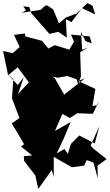

<svg xmlns="http://www.w3.org/2000/svg" viewBox="-64 -1107 714 1250"><path d="M533 -825 520 -870 398 -882 418 -836 387 -784 292 -813 251 -791 210 -841 101 -870 98 -889 27 -880 64 -801 19 -761 -44 -775 -11 -617 51 -669 124 -571 53 -495 91 -605 52 -553 -23 -635 23 -590 14 -467 37 -406 63 -339 12 -303 51 -240 93 -168 73 -153 145 -95 91 -90 93 -59 166 35 185 123 273 0 286 46V-86L315 -69L404 -18L484 -29L501 -65L545 -48L572 54L571 -29L630 -71L542 -141L526 -159L583 -286L553 -173L452 -225L397 -169L378 -105L355 -137L305 -108L351 -205L396 -312L294 -255L342 -365L392 -339L439 -370L540 -366L582 -451L572 -424L538 -416L557 -528L445 -580L489 -597L354 -491L293 -597L278 -609L310 -601L374 -612L435 -591L445 -556L463 -611L458 -767L508 -797L471 -783L463 -900L493 -839ZM87 -1066 127 -1061 139 -1022 258 -886 315 -900 371 -862 365 -982 401 -963 470 -1054 556 -1013 538 -1070 505 -1087 435 -1019 365 -993 320 -955 282 -1046 243 -1072 230 -1070 201 -1043 79 -1024 105 -1040Z"/></svg>

Font: Hussar Lance
Style: Regular
Weight: 700
Foundry: Cannot Into Space Fonts, PlusOne Fonts
Version: Version 2.27